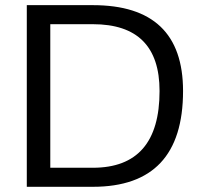

<svg xmlns="http://www.w3.org/2000/svg" viewBox="-20 -718 772 738"><path d="M336.9 -73.2Q593.3 -73.2 593.3 -368.2Q593.3 -625 336.9 -625H173.3V-73.2ZM83 0V-698.2H336.9Q683.6 -698.2 683.6 -368.2Q683.6 0 336.9 0Z"/></svg>

Font: Sansation
Style: Regular
Weight: 400
Designer: Bernd Montag
Version: Version 1.301